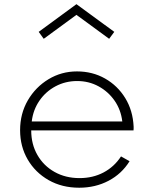

<svg xmlns="http://www.w3.org/2000/svg" viewBox="-20 -862 712 898"><path d="M350.5 16Q426 16 487.8 -16.5Q549.5 -49 586 -108L546 -130.5Q514.5 -82 464.5 -55.5Q414.5 -29 352 -29Q286.5 -29 235.2 -57.8Q184 -86.5 155 -137Q126 -187.5 126 -252H604.5Q605 -257.5 605 -261Q605 -264.5 605 -269.5Q601.5 -345 565.8 -403.2Q530 -461.5 471.2 -494.8Q412.5 -528 340 -528Q267.5 -528 207 -491.5Q146.5 -455 110.2 -392.8Q74 -330.5 74 -253Q74 -177 109.5 -116Q145 -55 207.5 -19.5Q270 16 350.5 16ZM128.5 -294Q135 -348.5 164.5 -391.2Q194 -434 240 -458.5Q286 -483 341 -483Q395.5 -483 441 -458.2Q486.5 -433.5 516 -391Q545.5 -348.5 552 -294ZM184.5 -680.5 337.5 -792.5 490.5 -680.5 514.5 -713 337.5 -842.5 161 -713Z"/></svg>

Font: Spartan Light
Style: Regular
Weight: 300
Designer: Matt Bailey, Mirko Velimirovic
Foundry: Matt Bailey
Version: Version 1.003; ttfautohint (v1.8.3)